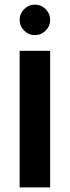

<svg xmlns="http://www.w3.org/2000/svg" viewBox="-20 -811 302 831"><path d="M65 0V-591H197V0ZM65 -725Q65 -752 84.5 -771.5Q104 -791 131 -791Q158 -791 177.5 -771.5Q197 -752 197 -725Q197 -698 177.5 -678.5Q158 -659 131 -659Q104 -659 84.5 -678.5Q65 -698 65 -725Z"/></svg>

Font: PostBus
Style: Regular
Weight: 400
Designer: Peter Wiegel
Version: Version 1.001